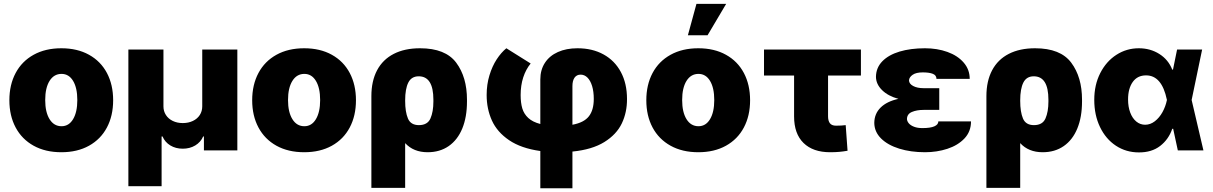

<svg xmlns="http://www.w3.org/2000/svg" viewBox="-20 -791 6383 1010"><path d="M29.3 -263.7Q29.3 -345.2 62.3 -407Q95.2 -468.8 157 -502.9Q218.8 -537.1 302.7 -537.1Q386.7 -537.1 448.2 -502.9Q509.8 -468.8 542.5 -407Q575.2 -345.2 575.2 -263.7Q575.2 -182.1 542.5 -120.4Q509.8 -58.6 448.2 -24.4Q386.7 9.8 302.7 9.8Q218.8 9.8 157 -24.4Q95.2 -58.6 62.3 -120.4Q29.3 -182.1 29.3 -263.7ZM386.7 -264.6Q386.7 -328.6 364.5 -365.5Q342.3 -402.3 303.7 -402.3Q263.7 -402.3 240.7 -365.5Q217.8 -328.6 217.8 -264.6Q217.8 -201.2 240.7 -164.1Q263.7 -127 303.7 -127Q342.3 -127 364.5 -164.1Q386.7 -201.2 386.7 -264.6Z M655.3 -530.3H839.8V-231.4Q839.8 -206.1 852.8 -186Q865.7 -166 888.9 -154.8Q912.1 -143.6 941.4 -143.6Q971.2 -143.6 994.6 -154.8Q1018.1 -166 1031 -186Q1043.9 -206.1 1043.9 -231.4V-530.3H1228.5V0H1052.7V-73.2H1048.8Q1035.6 -43 1007.1 -25.9Q978.5 -8.8 941.4 -8.8Q904.3 -8.8 876 -25.9Q847.7 -43 835 -73.2H830.1V188.5H655.3Z M1306.6 -263.7Q1306.6 -345.2 1339.6 -407Q1372.6 -468.8 1434.3 -502.9Q1496.1 -537.1 1580.1 -537.1Q1664.1 -537.1 1725.6 -502.9Q1787.1 -468.8 1819.8 -407Q1852.5 -345.2 1852.5 -263.7Q1852.5 -182.1 1819.8 -120.4Q1787.1 -58.6 1725.6 -24.4Q1664.1 9.8 1580.1 9.8Q1496.1 9.8 1434.3 -24.4Q1372.6 -58.6 1339.6 -120.4Q1306.6 -182.1 1306.6 -263.7ZM1664.1 -264.6Q1664.1 -328.6 1641.8 -365.5Q1619.6 -402.3 1581.1 -402.3Q1541 -402.3 1518.1 -365.5Q1495.1 -328.6 1495.1 -264.6Q1495.1 -201.2 1518.1 -164.1Q1541 -127 1581.1 -127Q1619.6 -127 1641.8 -164.1Q1664.1 -201.2 1664.1 -264.6Z M2189.5 -537.1Q2323.2 -537.1 2379.9 -461.2Q2436.5 -385.3 2436.5 -266.6V-256.8Q2436.5 -175.3 2411.9 -115.2Q2387.2 -55.2 2340.6 -22.7Q2293.9 9.8 2229.5 9.8Q2155.3 9.8 2111.3 -38.1V197.3H1933.6V-285.2Q1933.6 -364.7 1963.6 -421.4Q1993.7 -478 2051.3 -507.6Q2108.9 -537.1 2189.5 -537.1ZM2183.6 -132.8Q2229 -132.8 2244.4 -168Q2259.8 -203.1 2259.8 -256.8V-266.6Q2259.8 -389.6 2182.6 -389.6Q2144.5 -389.6 2127.9 -356.7Q2111.3 -323.7 2111.3 -262.7V-260.7Q2111.3 -202.1 2126 -167.5Q2140.6 -132.8 2183.6 -132.8Z M3017.6 -537.1Q3096.2 -537.1 3155 -504.6Q3213.9 -472.2 3246.1 -411.9Q3278.3 -351.6 3278.3 -270.5Q3278.8 -200.2 3251 -141.8Q3223.1 -83.5 3158.9 -43.7Q3094.7 -3.9 2991.2 6.3V199.2H2822.3V3.4Q2721.2 -10.7 2658.2 -53.5Q2595.2 -96.2 2567.6 -157.2Q2540 -218.3 2540 -291Q2540 -346.7 2554.7 -394.8Q2569.3 -442.9 2592.8 -478.8Q2616.2 -514.6 2643.6 -537.1L2771.5 -457Q2746.1 -425.8 2732.4 -383.8Q2718.8 -341.8 2718.8 -291Q2718.8 -250 2727.5 -220.7Q2736.3 -191.4 2759 -170.4Q2781.7 -149.4 2822.3 -138.7V-373Q2822.3 -423.3 2846.4 -460.4Q2870.6 -497.6 2914.8 -517.3Q2959 -537.1 3017.6 -537.1ZM3103.5 -270.5Q3103.5 -309.6 3094.7 -338.4Q3085.9 -367.2 3070.3 -382.8Q3054.7 -398.4 3034.2 -398.4Q3013.7 -398.4 3002.4 -382.6Q2991.2 -366.7 2991.2 -337.9V-134.8Q3051.8 -146 3077.6 -179Q3103.5 -211.9 3103.5 -270.5Z M3379.9 -263.7Q3379.9 -345.2 3412.8 -407Q3445.8 -468.8 3507.6 -502.9Q3569.3 -537.1 3653.3 -537.1Q3737.3 -537.1 3798.8 -502.9Q3860.4 -468.8 3893.1 -407Q3925.8 -345.2 3925.8 -263.7Q3925.8 -182.1 3893.1 -120.4Q3860.4 -58.6 3798.8 -24.4Q3737.3 9.8 3653.3 9.8Q3569.3 9.8 3507.6 -24.4Q3445.8 -58.6 3412.8 -120.4Q3379.9 -182.1 3379.9 -263.7ZM3737.3 -264.6Q3737.3 -328.6 3715.1 -365.5Q3692.9 -402.3 3654.3 -402.3Q3614.3 -402.3 3591.3 -365.5Q3568.4 -328.6 3568.4 -264.6Q3568.4 -201.2 3591.3 -164.1Q3614.3 -127 3654.3 -127Q3692.9 -127 3715.1 -164.1Q3737.3 -201.2 3737.3 -264.6ZM3643.6 -770.5H3799.8L3702.1 -605.5H3598.6Z M4508.8 -393.6H4335.9V-179.7Q4335.9 -155.3 4345.7 -142.6Q4355.5 -129.9 4377.9 -129.9Q4394.5 -129.9 4405.3 -130.6Q4416 -131.3 4428.7 -132.8L4438.5 2Q4416 5.9 4395.5 7.8Q4375 9.8 4346.7 9.8Q4256.8 9.8 4207 -38.8Q4157.2 -87.4 4157.2 -178.7V-393.6H3999V-530.3H4508.8Z M4706.1 -271Q4651.9 -285.6 4620.1 -316.9Q4588.4 -348.1 4587.9 -386.7Q4588.4 -434.6 4621.3 -468.5Q4654.3 -502.4 4712.4 -519.8Q4770.5 -537.1 4845.7 -537.1Q4910.2 -537.1 4963.9 -517.8Q5017.6 -498.5 5049.3 -461.9Q5081.1 -425.3 5081.1 -376H4906.2Q4906.2 -395 4887.2 -402.6Q4868.2 -410.2 4834 -410.2Q4798.8 -410.2 4780.8 -397.5Q4762.7 -384.8 4761.7 -368.2Q4762.2 -350.1 4783.7 -338.6Q4805.2 -327.1 4838.9 -327.1H4920.9V-212.9H4838.9Q4802.7 -212.9 4777.1 -202.1Q4751.5 -191.4 4751 -165Q4751.5 -153.3 4760.7 -142.3Q4770 -131.3 4788.1 -124.3Q4806.2 -117.2 4832 -117.2Q4874.5 -117.2 4895.3 -126.5Q4916 -135.7 4916 -152.3H5087.9Q5087.9 -99.1 5053.5 -62.7Q5019 -26.4 4963.9 -8.3Q4908.7 9.8 4845.7 9.8Q4771 9.8 4710.4 -9Q4649.9 -27.8 4614.7 -62.7Q4579.6 -97.7 4579.1 -144.5Q4579.6 -192.9 4612.5 -225.3Q4645.5 -257.8 4706.1 -271Z M5424.8 -537.1Q5558.6 -537.1 5615.2 -461.2Q5671.9 -385.3 5671.9 -266.6V-256.8Q5671.9 -175.3 5647.2 -115.2Q5622.6 -55.2 5575.9 -22.7Q5529.3 9.8 5464.8 9.8Q5390.6 9.8 5346.7 -38.1V197.3H5168.9V-285.2Q5168.9 -364.7 5199 -421.4Q5229 -478 5286.6 -507.6Q5344.2 -537.1 5424.8 -537.1ZM5418.9 -132.8Q5464.4 -132.8 5479.7 -168Q5495.1 -203.1 5495.1 -256.8V-266.6Q5495.1 -389.6 5418 -389.6Q5379.9 -389.6 5363.3 -356.7Q5346.7 -323.7 5346.7 -262.7V-260.7Q5346.7 -202.1 5361.3 -167.5Q5376 -132.8 5418.9 -132.8Z M5736.3 -265.6Q5736.3 -344.7 5767.8 -406.5Q5799.3 -468.3 5852.8 -502.7Q5906.2 -537.1 5970.7 -537.1Q6031.2 -537.1 6078.6 -507.1Q6126 -477.1 6146.5 -424.8H6150.4L6171.9 -530.3H6303.7L6248.5 -265.1L6310.5 0H6175.8L6151.4 -113.3H6146.5Q6127.4 -57.6 6082.8 -23.2Q6038.1 11.2 5970.7 10.7Q5903.8 10.7 5850.3 -24.4Q5796.9 -59.6 5766.6 -122.6Q5736.3 -185.5 5736.3 -265.6ZM6003.9 -134.8Q6031.2 -134.8 6054.9 -153.1Q6078.6 -171.4 6095 -200.9Q6111.3 -230.5 6118.2 -263.7L6118.7 -265.1L6118.2 -266.6Q6091.8 -394.5 6008.8 -394.5Q5963.4 -394.5 5938.7 -359.9Q5914.1 -325.2 5914.1 -267.6Q5914.1 -229 5925.5 -198.7Q5937 -168.5 5957.5 -151.6Q5978 -134.8 6003.9 -134.8Z"/></svg>

Font: Pretendard Std Black
Style: Regular
Weight: 900
Designer: Base glyphs from Inter by Rasmus Andersson; Hangeul glyphs from Noto Sans CJK(Source Han Sans) by Jang Soo-young and Kan
Foundry: Kil Hyung-jin
Version: Version 1.309